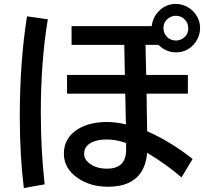

<svg xmlns="http://www.w3.org/2000/svg" viewBox="-20 -895 1040 976"><path d="M343.8 -762.2H751Q755.9 -801.3 778.3 -828.1Q815.9 -875 874 -875Q895.5 -875 916 -867.2Q949.2 -855 970.7 -827.6Q997.1 -793.5 997.1 -752Q997.1 -713.9 974.6 -681.6Q937.5 -628.9 874 -628.9Q824.7 -628.9 785.2 -667H719.7L723.1 -514.2H935.1V-418.9H725.1L728 -228Q849.1 -174.3 959 -86.9L902.8 6.8Q824.2 -61 728 -118.2Q712.9 54.2 528.3 54.2Q438 54.2 374 9.3Q304.7 -39.1 304.7 -113.8Q304.7 -195.3 377.4 -239.3Q436 -274.9 523.9 -274.9Q569.3 -274.9 620.1 -262.7L616.7 -418.9H320.8V-514.2H614.7L611.8 -667H343.8ZM621.1 -168Q570.3 -186 522.5 -186Q474.6 -186 444.8 -170.4Q407.7 -150.9 407.7 -113.3Q407.7 -85.9 432.1 -66.4Q467.3 -37.6 523.4 -37.6Q621.1 -37.6 621.1 -132.8ZM874 -814.9Q856 -814.9 839.8 -804.7Q811 -786.6 811 -752Q811 -726.6 828.1 -708.5Q846.7 -689 874 -689Q889.6 -689 902.8 -695.8Q937 -713.4 937 -751.5Q937 -778.3 918 -796.9Q900.4 -814.9 874 -814.9ZM101.1 61Q80.6 -105.5 80.6 -301.3Q80.6 -579.1 117.2 -812L223.1 -796.9Q187.5 -584.5 187.5 -322.3Q187.5 -131.3 207 42Z"/></svg>

Font: BIZ UDPGothic
Style: Bold
Weight: 700
Designer: TypeBank Co., Ltd.
Foundry: Morisawa Inc.
Version: Version 1.051